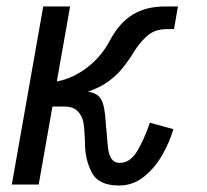

<svg xmlns="http://www.w3.org/2000/svg" viewBox="-20 -570 640 593"><path d="M242.5 -129Q241.5 -141 241.5 -149.5Q240.5 -177 236.8 -195.2Q233 -213.5 219.2 -227.2Q205.5 -241 178 -241H142L99.5 0H16.5L113.5 -550H196.5L155.5 -318.5Q205 -327.5 249.8 -362Q294.5 -396.5 320.5 -447Q349.5 -500.5 390.5 -525.2Q431.5 -550 489.5 -550H529.5L517.5 -480H493Q457 -480 431.8 -456.8Q406.5 -433.5 384.5 -395Q368 -370.5 352.5 -352.5Q337 -334.5 311.8 -316.5Q286.5 -298.5 251.5 -287Q273.5 -283.5 284.5 -273.2Q295.5 -263 300.2 -242.2Q305 -221.5 307.5 -179.5Q308.5 -173 309.2 -162.8Q310 -152.5 310.5 -147.5Q312 -121.5 314.8 -105.5Q317.5 -89.5 325.5 -78.2Q333.5 -67 349.5 -67Q381.5 -67 402.8 -101.8Q424 -136.5 443 -191L515.5 -171Q503.5 -130.5 481 -91Q458.5 -51.5 424.5 -24.2Q390.5 3 347.5 3Q283.5 3 262.8 -38.5Q242 -80 242.5 -129Z"/></svg>

Font: JuliaMono Italic
Style: Regular
Weight: 400
Italic angle: -9°
Monospace: yes
Designer: cormullion
Foundry: corm
Version: Version 0.049; ttfautohint (v1.8.4)